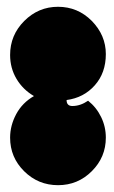

<svg xmlns="http://www.w3.org/2000/svg" viewBox="-20 -541 337 566"><path d="M176.3 -246.1Q227.1 -252.9 259.5 -289.6Q292 -326.2 292 -381.6Q292 -437 250.5 -479.5Q209 -521 151.1 -521Q93.3 -521 51.5 -479.2Q9.8 -437.5 9.8 -378.9Q9.8 -340.3 28.6 -308.6Q47.4 -276.9 80.1 -257.8Q45.9 -238.3 27.8 -204.6Q9.8 -170.9 9.8 -135.3Q9.8 -77.1 51.3 -36.1Q92.8 4.9 151.1 4.9Q209.5 4.9 250.7 -36.4Q292 -77.6 292 -135.3Q292 -167.5 278.1 -196Q264.2 -224.6 239.7 -244.1Q216.8 -228.5 193.4 -228.5Q176.3 -228.5 176.3 -246.1Z"/></svg>

Font: Friends & Family
Style: Regular
Weight: 400
Designer: Sarang Kulkarni, Maithili Shingre, Noopur Datye
Foundry: Ek Type
Version: Version 1.000;hotconv 1.0.117;makeotfexe 2.5.65602